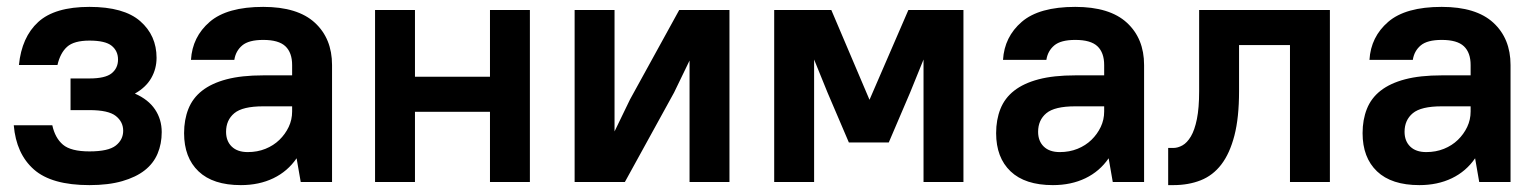

<svg xmlns="http://www.w3.org/2000/svg" viewBox="-20 -529 4470 558"><path d="M240 -509Q340 -509 387.5 -467.5Q435 -426 435 -361Q435 -329 419.5 -302Q404 -275 372 -257Q411 -240 430.5 -211Q450 -182 450 -145Q450 -111 438 -82.5Q426 -54 400.5 -34Q375 -14 335 -2.5Q295 9 240 9Q130 9 78.5 -36.5Q27 -82 20 -165H132Q140 -128 163 -108.5Q186 -89 240 -89Q295 -89 316.5 -106Q338 -123 338 -149Q338 -175 316.5 -192Q295 -209 240 -209H185V-301H240Q286 -301 304.5 -316Q323 -331 323 -356Q323 -381 304.5 -396Q286 -411 240 -411Q195 -411 175 -393Q155 -375 147 -340H35Q43 -421 91 -465Q139 -509 240 -509Z M680 9Q599 9 557 -31Q515 -71 515 -142Q515 -181 527.5 -212.5Q540 -244 567.5 -265.5Q595 -287 638.5 -298.5Q682 -310 745 -310H829V-340Q829 -376 809.5 -394.5Q790 -413 745 -413Q703 -413 684 -397Q665 -381 661 -355H535Q539 -422 589.5 -465.5Q640 -509 745 -509Q845 -509 895 -463Q945 -417 945 -340V0H854L842 -69Q816 -31 774.5 -11Q733 9 680 9ZM700 -87Q728 -87 751.5 -96.5Q775 -106 792 -122.5Q809 -139 819 -160Q829 -181 829 -205V-220H745Q685 -220 661 -200Q637 -180 637 -146Q637 -119 653.5 -103Q670 -87 700 -87Z M1404 -204H1186V0H1070V-500H1186V-306H1404V-500H1520V0H1404Z M1984 -353 1939 -260 1796 0H1650V-500H1766V-147L1811 -240L1954 -500H2100V0H1984Z M2385 -260 2346 -356V0H2230V-500H2396L2507 -239L2620 -500H2780V0H2664V-356L2625 -260L2563 -115H2447Z M3040 9Q2959 9 2917 -31Q2875 -71 2875 -142Q2875 -181 2887.5 -212.5Q2900 -244 2927.5 -265.5Q2955 -287 2998.5 -298.5Q3042 -310 3105 -310H3189V-340Q3189 -376 3169.5 -394.5Q3150 -413 3105 -413Q3063 -413 3044 -397Q3025 -381 3021 -355H2895Q2899 -422 2949.5 -465.5Q3000 -509 3105 -509Q3205 -509 3255 -463Q3305 -417 3305 -340V0H3214L3202 -69Q3176 -31 3134.5 -11Q3093 9 3040 9ZM3060 -87Q3088 -87 3111.5 -96.5Q3135 -106 3152 -122.5Q3169 -139 3179 -160Q3189 -181 3189 -205V-220H3105Q3045 -220 3021 -200Q2997 -180 2997 -146Q2997 -119 3013.5 -103Q3030 -87 3060 -87Z M3375 -99H3390Q3403 -99 3416.5 -106.5Q3430 -114 3441 -132.5Q3452 -151 3458.5 -183Q3465 -215 3465 -264V-500H3845V0H3729V-398H3581V-264Q3581 -187 3567.5 -135Q3554 -83 3529.5 -51Q3505 -19 3469.5 -5Q3434 9 3390 9H3375Z M4105 9Q4024 9 3982 -31Q3940 -71 3940 -142Q3940 -181 3952.5 -212.5Q3965 -244 3992.5 -265.5Q4020 -287 4063.5 -298.5Q4107 -310 4170 -310H4254V-340Q4254 -376 4234.5 -394.5Q4215 -413 4170 -413Q4128 -413 4109 -397Q4090 -381 4086 -355H3960Q3964 -422 4014.5 -465.5Q4065 -509 4170 -509Q4270 -509 4320 -463Q4370 -417 4370 -340V0H4279L4267 -69Q4241 -31 4199.5 -11Q4158 9 4105 9ZM4125 -87Q4153 -87 4176.5 -96.5Q4200 -106 4217 -122.5Q4234 -139 4244 -160Q4254 -181 4254 -205V-220H4170Q4110 -220 4086 -200Q4062 -180 4062 -146Q4062 -119 4078.5 -103Q4095 -87 4125 -87Z"/></svg>

Font: Retni Sans
Style: Bold
Weight: 700
Designer: Vitaly Kuzmin
Foundry: ParaType Ltd.
Version: Version 1.00;March 2, 2019;FontCreator 11.5.0.2425 64-bit; t